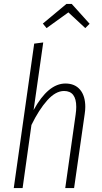

<svg xmlns="http://www.w3.org/2000/svg" viewBox="-20 -957 517 977"><path d="M414 -413Q414 -397 411 -377L357 0H312L365 -375Q368 -396 368 -413Q368 -494 306 -494Q263 -494 220.5 -446.5Q178 -399 140 -321L95 0H50L154 -735L200 -741L151 -397Q225 -532 313 -532Q361 -532 387.5 -500.5Q414 -469 414 -413ZM217 -814 198 -837 318 -937H345L436 -836L414 -814L328 -894Z"/></svg>

Font: Fira Sans Extra Condensed ExtraLight
Style: Italic
Weight: 275
Width: 3
Italic angle: -8°
Designer: Carrois Corporate & Edenspiekermann AG
Foundry: Carrois Corporate GbR & Edenspiekermann AG
Version: Version 4.203